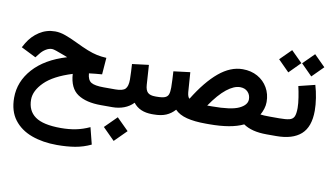

<svg xmlns="http://www.w3.org/2000/svg" viewBox="-89 -820 2339 1354"><g transform="rotate(10 1080.5 -142.5)"><path d="M625.5 285.2Q571.3 311 513.2 320.8Q455.1 330.6 382.8 330.6Q281.7 330.6 201.7 301.3Q121.6 272 75.2 210.9Q28.8 149.9 28.8 54.2Q28.8 -61.5 111.3 -153.6Q193.8 -245.6 347.7 -291.5Q340.3 -294.4 333.7 -297.1Q327.1 -299.8 316.4 -303.7Q283.7 -316.4 262.9 -323.2Q242.2 -330.1 232.9 -330.1Q211.4 -330.1 189 -316.4Q166.5 -302.7 150.4 -281.7L127 -252L20.5 -305.2L38.1 -336.4Q70.3 -390.6 121.1 -423.3Q171.9 -456.1 233.4 -456.1Q268.6 -456.1 307.4 -442.1Q346.2 -428.2 389.6 -407.2Q445.8 -379.9 483.6 -365Q521.5 -350.1 552.7 -343.5Q584 -336.9 620.6 -335L611.3 -215.3Q587.4 -213.4 563.7 -211.2Q540 -209 518.6 -206.1Q522 -158.7 548.1 -142.8Q574.2 -127 638.2 -127H682.6V0H639.6Q534.2 0 473.6 -40.5Q413.1 -81.1 406.7 -182.6Q273.4 -141.1 211.2 -79.1Q148.9 -17.1 148.9 46.4Q148.9 126.5 205.6 167.2Q262.2 208 389.6 208Q447.3 208 496.3 198.2Q545.4 188.5 595.2 165.5Z M1018.1 0H1006.3Q916.5 0 872.1 -58.1Q844.2 -28.8 805.7 -14.4Q767.1 0 722.2 0H663.1V-127H722.2Q774.4 -127 792.7 -146Q811 -165 811 -213.4Q811 -239.7 809.3 -268.6Q807.6 -297.4 806.2 -323.7L924.8 -338.4L934.1 -197.8Q936.5 -159.2 953.1 -143.1Q969.7 -127 1007.3 -127H1018.1ZM688 147.9 772.9 63.5 857.9 147.9 772.9 232.9Z M1248 -152.8Q1329.1 -284.7 1412.1 -354Q1495.1 -423.3 1582.5 -423.3Q1642.6 -423.3 1689 -397.5Q1735.4 -371.6 1761.5 -326.4Q1787.6 -281.2 1787.6 -224.6Q1787.6 -199.2 1779.8 -175Q1772 -150.9 1760.3 -130.4Q1770.5 -128.9 1787.4 -127.9Q1804.2 -127 1828.1 -127H1842.8V0H1828.1Q1772.5 0 1730.7 -10.7Q1689 -21.5 1659.7 -42Q1573.2 0 1416.5 0H1391.6Q1310.1 0 1254.9 -14.2Q1199.7 -28.3 1168.9 -60.5Q1142.1 -30.3 1106.4 -15.1Q1070.8 0 1018.1 0H998.5V-127H1017.6Q1056.6 -127 1075.9 -134.5Q1095.2 -142.1 1101.3 -159.9Q1107.4 -177.7 1107.4 -208.5Q1107.4 -235.4 1105.7 -266.4Q1104 -297.4 1102.5 -323.7L1221.2 -338.4L1231.4 -197.3Q1234.4 -163.1 1248 -152.8ZM1414.6 -127.4Q1549.3 -127.4 1605.5 -153.8Q1661.6 -180.2 1661.6 -221.2Q1661.6 -253.4 1641.1 -274.4Q1620.6 -295.4 1585.9 -295.4Q1542.5 -295.4 1490.2 -254.2Q1438 -212.9 1379.4 -127.4Z M2105 -403.3Q2117.7 -361.8 2125.2 -313Q2132.8 -264.2 2132.8 -222.7Q2132.8 -106.9 2072.8 -53.5Q2012.7 0 1896 0H1823.2V-127H1896Q1942.4 -127 1967 -133.1Q1991.7 -139.2 2001 -159.2Q2010.3 -179.2 2010.3 -221.2Q2010.3 -252.4 2003.4 -296.1Q1996.6 -339.8 1988.3 -374.5ZM1986.8 -537.1 2066.4 -616.2 2146 -536.6 2066.4 -457ZM1822.3 -537.1 1901.9 -616.2 1981.4 -537.1 1901.9 -457Z"/></g></svg>

Font: Vazir FD-WOL
Style: Bold-FD-WOL
Weight: 700
Designer: Saber Rastikerdar
Foundry: Saber Rastikerdar
Version: Version 30.1.0